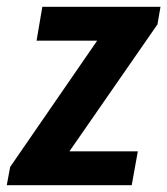

<svg xmlns="http://www.w3.org/2000/svg" viewBox="-44 -547 494 567"><path d="M-24 0 -14 -54 243 -427H64L81 -527H430L421 -475L161 -100H363L345 0Z"/></svg>

Font: Archivo Condensed
Style: Bold Italic
Weight: 700
Width: 3
Italic angle: -10°
Designer: Hector Gatti
Foundry: Omnibus-Type
Version: Version 2.001